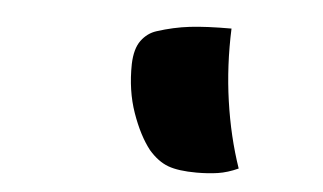

<svg xmlns="http://www.w3.org/2000/svg" viewBox="-34 -801 667 397"><g transform="rotate(5 300.0 -602.5)"><path d="M432 -754Q429 -677 439.5 -604Q450 -531 472 -467Q450 -457 430 -454Q410 -451 386 -451Q348 -451 326.5 -459Q305 -467 286 -489Q264 -517 248 -562.5Q232 -608 233 -663Q234 -695 246.5 -712Q259 -729 278 -735Q312 -746 345.5 -750Q379 -754 432 -754Z"/></g></svg>

Font: Recursive Mn Csl St XBk
Style: Italic
Weight: 1000
Italic angle: -15°
Monospace: yes
Version: Version 1.079;hotconv 1.0.112;makeotfexe 2.5.65598; ttfautoh